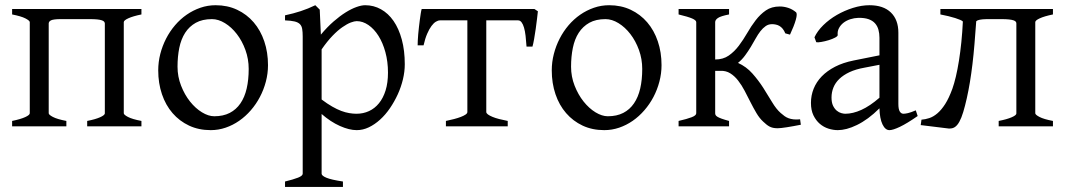

<svg xmlns="http://www.w3.org/2000/svg" viewBox="-20 -489 4122 743"><path d="M317.4 0V-21Q349.6 -27.3 367.2 -35.2Q384.8 -43 385.7 -49.8V-398.4Q385.3 -402.3 382.8 -405.3Q380.4 -408.2 374 -410.4Q367.7 -412.6 356.4 -413.8Q345.2 -415 327.6 -415H211.9Q186.5 -414.6 177.7 -410.4Q168.9 -406.2 168.5 -398.4V-50.8Q168.5 -44.9 184.8 -36.4Q201.2 -27.8 236.8 -21V0H26.9V-21Q60.1 -27.8 77.6 -35.9Q95.2 -43.9 95.2 -50.8V-403.8Q94.2 -409.7 77.9 -418Q61.5 -426.3 26.9 -433.1V-454.1H527.3V-433.1Q494.1 -426.3 476.6 -418.2Q459 -410.2 459 -403.3V-50.8Q459 -44.9 475.3 -36.4Q491.7 -27.8 527.3 -21V0Z M942.4 -222.2Q942.4 -260.7 929.7 -295.7Q917 -330.6 896.5 -357.2Q876 -383.8 850.6 -399.4Q825.2 -415 800.3 -415Q763.2 -415 737.8 -400.9Q712.4 -386.7 696.5 -362.1Q680.7 -337.4 673.8 -303.7Q667 -270 667 -231Q667 -192.4 680.7 -157.5Q694.3 -122.6 715.3 -96.2Q736.3 -69.8 761.5 -54.4Q786.6 -39.1 809.1 -39.1Q843.8 -39.1 868.9 -52Q894 -64.9 910.4 -88.9Q926.8 -112.8 934.6 -146.5Q942.4 -180.2 942.4 -222.2ZM1017.1 -236.8Q1017.1 -204.6 1008.8 -173.1Q1000.5 -141.6 985.8 -113.8Q971.2 -85.9 950.7 -62.3Q930.2 -38.6 905.5 -21.5Q880.9 -4.4 853 5.1Q825.2 14.6 795.4 14.6Q749 14.6 711.7 -2.9Q674.3 -20.5 647.7 -51.3Q621.1 -82 606.7 -124.5Q592.3 -167 592.3 -216.8Q592.3 -249 600.3 -280.3Q608.4 -311.5 622.8 -339.6Q637.2 -367.7 657.5 -391.4Q677.7 -415 702.4 -432.1Q727.1 -449.2 755.4 -459Q783.7 -468.8 814.5 -468.8Q860.4 -468.8 897.7 -451.2Q935.1 -433.6 961.7 -402.6Q988.3 -371.6 1002.7 -329.1Q1017.1 -286.6 1017.1 -236.8Z M1481.4 -208Q1481.4 -250.5 1471.4 -287.1Q1461.4 -323.7 1444.6 -350.3Q1427.7 -377 1405.8 -392.1Q1383.8 -407.2 1360.4 -407.2Q1351.6 -407.2 1337.4 -401.9Q1323.2 -396.5 1305.2 -384Q1287.1 -371.6 1266.6 -350.3Q1246.1 -329.1 1224.6 -297.9V-104Q1246.6 -87.4 1265.4 -76.7Q1284.2 -65.9 1300.5 -59.8Q1316.9 -53.7 1331.5 -51.3Q1346.2 -48.8 1359.4 -48.8Q1385.7 -48.8 1408 -59.1Q1430.2 -69.3 1446.5 -89.4Q1462.9 -109.4 1472.2 -139.2Q1481.4 -168.9 1481.4 -208ZM1546.4 -240.2Q1546.4 -211.9 1539.3 -182.1Q1532.2 -152.3 1519.3 -124Q1506.3 -95.7 1489 -70.3Q1471.7 -44.9 1450.9 -26.1Q1430.2 -7.3 1407.2 3.7Q1384.3 14.6 1360.4 14.6Q1331.5 14.6 1295.4 -1.5Q1259.3 -17.6 1224.6 -47.9V183.1Q1224.6 190.9 1242.9 198.7Q1261.2 206.5 1307.1 213.4V234.4H1083V213.4Q1115.2 205.6 1133.3 198.5Q1151.4 191.4 1151.4 183.1V-347.2Q1151.4 -365.2 1149.4 -377Q1147.5 -388.7 1140.4 -395.8Q1133.3 -402.8 1119.9 -406Q1106.4 -409.2 1083 -410.2V-429.7Q1099.6 -433.1 1114.7 -437.3Q1129.9 -441.4 1144 -446Q1158.2 -450.7 1172.1 -456.3Q1186 -461.9 1200.2 -468.8L1217.3 -451.7L1221.7 -355Q1246.1 -384.3 1270.8 -405.8Q1295.4 -427.2 1317.9 -441.2Q1340.3 -455.1 1359.6 -461.9Q1378.9 -468.8 1393.1 -468.8Q1426.3 -468.8 1454.3 -453.1Q1482.4 -437.5 1502.9 -408Q1523.4 -378.4 1534.9 -335.9Q1546.4 -293.5 1546.4 -240.2Z M1705.6 0V-21Q1722.2 -24.4 1737.1 -28.3Q1752 -32.2 1763.4 -36.6Q1774.9 -41 1781.7 -45.7Q1788.6 -50.3 1788.6 -55.7V-410.2H1683.1Q1675.3 -410.2 1666.7 -405Q1658.2 -399.9 1649.7 -388.4Q1641.1 -377 1633.1 -358.4Q1625 -339.8 1619.1 -313.5H1596.2Q1596.2 -320.3 1596.7 -331.8Q1597.2 -343.3 1598.4 -356.9Q1599.6 -370.6 1601.3 -385Q1603 -399.4 1604.7 -412.6Q1606.4 -425.8 1608.2 -436.8Q1609.9 -447.8 1611.8 -454.1H2048.3L2061.5 -445.3Q2060.5 -436 2058.3 -417.2Q2056.2 -398.4 2053.2 -377.7Q2050.3 -356.9 2046.9 -337.9Q2043.5 -318.8 2040.5 -308.6H2017.6Q2016.1 -331.5 2013.9 -350.3Q2011.7 -369.1 2007.8 -382.3Q2003.9 -395.5 1998.3 -402.8Q1992.7 -410.2 1984.9 -410.2H1861.8V-55.7Q1861.8 -50.8 1868.2 -46.1Q1874.5 -41.5 1885.5 -36.9Q1896.5 -32.2 1911.9 -28.3Q1927.2 -24.4 1944.8 -21V0Z M2465.3 -222.2Q2465.3 -260.7 2452.6 -295.7Q2439.9 -330.6 2419.4 -357.2Q2398.9 -383.8 2373.5 -399.4Q2348.1 -415 2323.2 -415Q2286.1 -415 2260.7 -400.9Q2235.4 -386.7 2219.5 -362.1Q2203.6 -337.4 2196.8 -303.7Q2189.9 -270 2189.9 -231Q2189.9 -192.4 2203.6 -157.5Q2217.3 -122.6 2238.3 -96.2Q2259.3 -69.8 2284.4 -54.4Q2309.6 -39.1 2332 -39.1Q2366.7 -39.1 2391.8 -52Q2417 -64.9 2433.3 -88.9Q2449.7 -112.8 2457.5 -146.5Q2465.3 -180.2 2465.3 -222.2ZM2540 -236.8Q2540 -204.6 2531.7 -173.1Q2523.4 -141.6 2508.8 -113.8Q2494.1 -85.9 2473.6 -62.3Q2453.1 -38.6 2428.5 -21.5Q2403.8 -4.4 2376 5.1Q2348.1 14.6 2318.4 14.6Q2272 14.6 2234.6 -2.9Q2197.3 -20.5 2170.7 -51.3Q2144 -82 2129.6 -124.5Q2115.2 -167 2115.2 -216.8Q2115.2 -249 2123.3 -280.3Q2131.3 -311.5 2145.8 -339.6Q2160.2 -367.7 2180.4 -391.4Q2200.7 -415 2225.3 -432.1Q2250 -449.2 2278.3 -459Q2306.6 -468.8 2337.4 -468.8Q2383.3 -468.8 2420.7 -451.2Q2458 -433.6 2484.6 -402.6Q2511.2 -371.6 2525.6 -329.1Q2540 -286.6 2540 -236.8Z M2801.3 -454.1V-433.1Q2769 -426.8 2758.3 -419.4Q2747.6 -412.1 2747.6 -403.3V-258.8Q2778.3 -258.8 2800 -273.9Q2821.8 -289.1 2839.1 -312Q2856.4 -335 2871.6 -361.3Q2886.7 -387.7 2904.3 -410.6Q2921.9 -433.6 2943.8 -448.7Q2965.8 -463.9 2997.6 -463.9Q3013.7 -463.9 3029.8 -458.7Q3045.9 -453.6 3060.1 -441.9Q3066.4 -436.5 3059.6 -412.4Q3052.7 -388.2 3037.1 -355L3019 -359.9Q3014.6 -370.6 3008.8 -377.7Q3002.9 -384.8 2996.1 -388.7Q2989.3 -392.6 2981.9 -394Q2974.6 -395.5 2967.8 -395.5Q2953.6 -395.5 2942.9 -387.9Q2932.1 -380.4 2922.6 -368.2Q2913.1 -356 2904.3 -340.1Q2895.5 -324.2 2885.5 -307.6Q2875.5 -291 2863.5 -274.7Q2851.6 -258.3 2835.9 -245.6Q2868.2 -231 2891.6 -204.6Q2915 -178.2 2933.6 -149.2Q2952.1 -120.1 2968 -93.5Q2983.9 -66.9 3001 -51.8Q3008.8 -44.9 3015.9 -39.8Q3022.9 -34.7 3031.5 -31.5Q3040 -28.3 3050.8 -27.1Q3061.5 -25.9 3076.2 -27.3L3079.1 -6.3Q3064.9 -3.4 3051 -1Q3037.1 1.5 3025.1 3.4Q3013.2 5.4 3003.7 6.3Q2994.1 7.3 2989.3 7.3Q2979 7.3 2971.4 5.6Q2963.9 3.9 2957.5 0.5Q2951.2 -2.9 2945.3 -7.8Q2939.5 -12.7 2933.1 -18.6Q2918.9 -31.7 2907.2 -51.5Q2895.5 -71.3 2884.3 -93.5Q2873 -115.7 2861.6 -137.7Q2850.1 -159.7 2836.4 -177.2Q2822.8 -194.8 2805.9 -205.3Q2789.1 -215.8 2768.1 -214.8H2747.6V-50.8Q2747.6 -46.9 2749.3 -43.7Q2751 -40.5 2756.3 -37.1Q2761.7 -33.7 2772.5 -29.8Q2783.2 -25.9 2801.3 -21V0H2606V-21Q2638.2 -28.3 2656.2 -35.2Q2674.3 -42 2674.3 -50.8V-403.3Q2674.3 -410.6 2658.4 -417.5Q2642.6 -424.3 2606 -433.1V-454.1Z M3251 -48.8Q3280.3 -48.8 3313.2 -63.7Q3346.2 -78.6 3383.3 -110.8V-238.3L3325.2 -227.1Q3292 -221.2 3267.8 -210Q3243.7 -198.7 3228 -183.6Q3212.4 -168.5 3205.1 -150.1Q3197.8 -131.8 3197.8 -111.8Q3197.8 -92.3 3203.6 -80.1Q3209.5 -67.9 3218 -60.8Q3226.6 -53.7 3235.6 -51.3Q3244.6 -48.8 3251 -48.8ZM3531.2 -40Q3489.7 -11.2 3462.6 1.7Q3435.5 14.6 3421.9 14.6Q3405.8 14.6 3395 -7.8Q3384.3 -30.3 3383.3 -69.8Q3361.3 -47.9 3339.4 -31.7Q3317.4 -15.6 3296.4 -5.4Q3275.4 4.9 3256.6 9.8Q3237.8 14.6 3222.2 14.6Q3204.6 14.6 3186 8.8Q3167.5 2.9 3152.6 -9.8Q3137.7 -22.5 3127.9 -42.5Q3118.2 -62.5 3118.2 -90.8Q3118.2 -119.6 3128.7 -145.8Q3139.2 -171.9 3159.9 -193.4Q3180.7 -214.8 3211.4 -230.7Q3242.2 -246.6 3283.2 -254.9L3383.3 -274.9V-342.8Q3383.3 -359.4 3379.4 -373.8Q3375.5 -388.2 3366.2 -398.7Q3356.9 -409.2 3341.1 -414.8Q3325.2 -420.4 3301.3 -419.9Q3285.6 -419.4 3270.5 -414.6Q3255.4 -409.7 3244.1 -400.9Q3232.9 -392.1 3226.6 -380.1Q3220.2 -368.2 3221.7 -353.5Q3222.2 -349.1 3211.7 -343.5Q3201.2 -337.9 3186.8 -333.5Q3172.4 -329.1 3158.4 -326.7Q3144.5 -324.2 3138.7 -325.7L3131.8 -344.7Q3143.1 -369.1 3166 -391.6Q3189 -414.1 3218.5 -431.2Q3248 -448.2 3281 -458.5Q3314 -468.8 3344.7 -468.8Q3398.4 -468.8 3427.5 -440.7Q3456.5 -412.6 3456.5 -362.3V-86.9Q3456.5 -66.4 3461.9 -57.6Q3467.3 -48.8 3476.1 -48.8Q3482.9 -48.8 3493.7 -51.3Q3504.4 -53.7 3523.9 -62Z M3844.7 0V-21Q3877 -27.3 3895 -35.2Q3913.1 -43 3913.1 -49.8V-398.4Q3913.1 -402.3 3910.6 -405.3Q3908.2 -408.2 3901.9 -410.4Q3895.5 -412.6 3884 -413.8Q3872.6 -415 3855 -415H3798.3Q3780.8 -414.6 3771.2 -412.6Q3761.7 -410.6 3757.8 -406.7Q3754.4 -359.4 3751 -318.4Q3747.6 -277.3 3743.2 -240.7Q3738.8 -204.1 3733.4 -171.4Q3728 -138.7 3721.2 -108.4Q3714.4 -78.1 3707.5 -55.4Q3700.7 -32.7 3692.6 -18.1Q3684.6 -3.4 3674.8 2.9Q3666.5 8.3 3655.8 8.3H3650.9L3543 -4.9L3545.9 -25.9Q3560.5 -26.9 3576.2 -32Q3591.8 -37.1 3607.4 -50.3Q3623 -63.5 3637.7 -86.4Q3652.3 -109.4 3665.5 -145.5Q3672.4 -165 3679 -192.6Q3685.5 -220.2 3690.9 -253.9Q3696.3 -287.6 3700.2 -325.9Q3704.1 -364.3 3706.1 -405.8Q3703.6 -408.7 3695.8 -412.1Q3688 -415.5 3676.3 -419.2Q3664.6 -422.9 3649.9 -426.5Q3635.3 -430.2 3619.1 -433.1V-454.1H4054.7V-433.1Q4021.5 -426.3 4003.9 -418.2Q3986.3 -410.2 3986.3 -403.3V-50.8Q3986.3 -44.9 4002.7 -36.4Q4019 -27.8 4054.7 -21V0Z"/></svg>

Font: Akkhara
Style: Regular
Weight: 400
Designer: J. Victor Gaultney
Version: Version 1.00 June 13, 2006, initial release